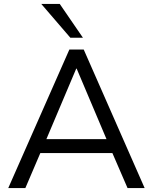

<svg xmlns="http://www.w3.org/2000/svg" viewBox="-20 -957 778 977"><path d="M22 0 333 -705H406L716 0H629L542 -201L583 -178H154L195 -201L109 0ZM368 -608 208 -230 184 -249H554L530 -230L370 -608ZM338 -765 190 -937H284L402 -765Z"/></svg>

Font: Nunito Sans 11pt
Style: Regular
Weight: 400
Version: Version 3.101;gftools[0.9.27]